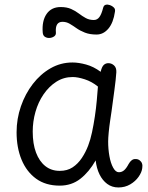

<svg xmlns="http://www.w3.org/2000/svg" viewBox="-20 -816 653 845"><path d="M53 -234Q53 -293 72 -348Q91 -403 124.5 -446.5Q158 -490 202.5 -515.5Q247 -541 299 -541Q326 -541 359 -532Q392 -523 423 -500Q428 -522 436.5 -530Q445 -538 457 -538Q471 -538 482 -528Q493 -518 492 -498Q490 -467 483.5 -419.5Q477 -372 471 -327Q469 -313 465 -286.5Q461 -260 458.5 -234Q456 -208 456 -193Q456 -160 461.5 -129Q467 -98 478 -78Q489 -58 503 -58Q516 -58 526 -66.5Q536 -75 546 -94Q552 -105 560 -111Q568 -117 578 -116Q587 -116 594.5 -110.5Q602 -105 605 -96.5Q608 -88 606 -76Q604 -58 590 -38Q576 -18 553 -4.5Q530 9 501 9Q473 9 452 -6.5Q431 -22 418 -48.5Q405 -75 401 -110Q372 -59 333.5 -29Q295 1 243 1Q181 1 139 -29.5Q97 -60 75 -113Q53 -166 53 -234ZM124 -237Q124 -183 138.5 -144.5Q153 -106 179.5 -85Q206 -64 243 -64Q276 -64 299.5 -79.5Q323 -95 340 -120.5Q357 -146 368 -175Q378 -201 385 -234Q392 -267 397.5 -303.5Q403 -340 406 -374.5Q409 -409 411 -435Q384 -457 353 -467Q322 -477 300 -477Q260 -477 227.5 -456Q195 -435 171.5 -400.5Q148 -366 136 -323.5Q124 -281 124 -237ZM405 -664Q375 -664 353.5 -672.5Q332 -681 316.5 -692Q301 -703 286.5 -711.5Q272 -720 255 -720Q222 -720 226 -673Q227 -662 218.5 -656Q210 -650 199 -649Q188 -648 178.5 -653.5Q169 -659 168 -673Q164 -724 185 -754.5Q206 -785 247 -785Q274 -785 293 -776.5Q312 -768 327 -756.5Q342 -745 357.5 -736.5Q373 -728 393 -728Q408 -728 417.5 -741Q427 -754 434 -782Q437 -793 445.5 -795Q454 -797 464 -793.5Q474 -790 481 -783Q488 -776 486 -765Q479 -716 457 -690Q435 -664 405 -664Z"/></svg>

Font: Playpen Sans Light
Style: Regular
Weight: 300
Designer: Laura Meseguer, Veronika Burian, José Scaglione
Foundry: TypeTogether
Version: Version 1.001